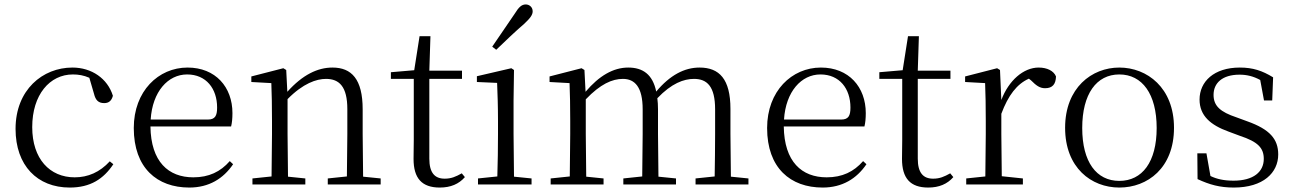

<svg xmlns="http://www.w3.org/2000/svg" viewBox="-20 -830 5821 864"><path d="M294 14C387 14 446 -25 490 -91L474 -104C429 -55 376 -32 316 -32C204 -32 125 -115 125 -258C125 -404 204 -495 308 -495C333 -495 357 -491 382 -480L403 -408C410 -379 423 -366 449 -366C469 -366 482 -376 488 -399C464 -477 392 -526 306 -526C172 -526 50 -426 50 -250C50 -85 148 14 294 14Z M832 14C920 14 985 -26 1029 -91L1014 -105C972 -57 920 -32 850 -32C738 -32 659 -102 657 -261H1020C1024 -277 1026 -297 1026 -321C1026 -438 950 -526 824 -526C693 -526 582 -420 582 -254C582 -74 687 14 832 14ZM658 -292C666 -418 736 -495 822 -495C908 -495 957 -431 957 -346C957 -309 948 -292 915 -292Z M1540 0H1693V-27L1614 -35L1612 -227V-338C1612 -474 1562 -526 1476 -526C1410 -526 1342 -494 1273 -417L1268 -515L1255 -523L1111 -486V-461L1201 -456C1203 -406 1204 -353 1204 -285V-227L1202 -36L1116 -27V0H1354V-27L1276 -35L1274 -227V-384C1344 -455 1404 -475 1447 -475C1507 -475 1543 -440 1543 -339V-227L1541 -36L1455 -27V0Z M1959 14C2008 14 2045 -2 2072 -33L2058 -50C2031 -35 2011 -26 1981 -26C1936 -26 1912 -53 1912 -116V-475H2059V-512H1912L1917 -667H1868L1844 -514L1739 -505V-475H1842V-201C1842 -165 1841 -146 1841 -115C1841 -28 1878 14 1959 14Z M2195 -620 2213 -606C2256 -647 2297 -687 2338 -722C2366 -748 2377 -763 2377 -779C2377 -799 2361 -810 2346 -810C2328 -810 2315 -799 2296 -768C2263 -719 2229 -670 2195 -620ZM2217 0H2372V-27L2293 -35L2291 -227V-378L2293 -515L2281 -523L2126 -487V-461L2217 -457C2219 -407 2221 -352 2221 -285V-227C2221 -173 2220 -91 2218 -36L2131 -27V0Z M3194 0H3348V-27L3269 -35L3267 -227V-340C3267 -474 3217 -526 3128 -526C3060 -526 2995 -492 2933 -418C2917 -495 2873 -526 2807 -526C2740 -526 2676 -489 2615 -417L2610 -515L2597 -523L2453 -486V-461L2543 -456C2545 -406 2546 -354 2546 -286V-227L2544 -36L2458 -27V0H2696V-27L2618 -35L2616 -227V-383C2682 -452 2735 -475 2783 -475C2837 -475 2872 -438 2872 -338V-227L2870 -36L2785 -27V0H3022V-27L2943 -35L2941 -227V-338C2941 -356 2940 -373 2938 -388C3002 -455 3057 -475 3103 -475C3162 -475 3198 -441 3198 -338V-227C3198 -172 3197 -91 3196 -36L3110 -27V0Z M3682 14C3770 14 3835 -26 3879 -91L3864 -105C3822 -57 3770 -32 3700 -32C3588 -32 3509 -102 3507 -261H3870C3874 -277 3876 -297 3876 -321C3876 -438 3800 -526 3674 -526C3543 -526 3432 -420 3432 -254C3432 -74 3537 14 3682 14ZM3508 -292C3516 -418 3586 -495 3672 -495C3758 -495 3807 -431 3807 -346C3807 -309 3798 -292 3765 -292Z M4157 14C4206 14 4243 -2 4270 -33L4256 -50C4229 -35 4209 -26 4179 -26C4134 -26 4110 -53 4110 -116V-475H4257V-512H4110L4115 -667H4066L4042 -514L3937 -505V-475H4040V-201C4040 -165 4039 -146 4039 -115C4039 -28 4076 14 4157 14Z M4486 -318C4517 -401 4556 -452 4610 -476L4620 -468C4643 -445 4659 -433 4683 -433C4717 -433 4731 -452 4732 -486C4722 -511 4692 -526 4654 -526C4586 -526 4519 -468 4486 -380L4480 -515L4467 -523L4323 -486V-461L4413 -456C4415 -406 4416 -354 4416 -285V-227L4414 -36L4328 -27V0H4583V-27L4488 -37L4486 -227Z M5017 14C5144 14 5263 -74 5263 -255C5263 -435 5142 -526 5017 -526C4893 -526 4773 -435 4773 -255C4773 -75 4891 14 5017 14ZM5017 -16C4914 -16 4850 -101 4850 -254C4850 -407 4914 -495 5017 -495C5120 -495 5185 -407 5185 -254C5185 -101 5120 -16 5017 -16Z M5532 14C5665 14 5732 -53 5732 -135C5732 -204 5694 -248 5593 -284L5544 -302C5472 -326 5441 -353 5441 -403C5441 -456 5480 -494 5558 -494C5590 -494 5620 -487 5651 -470L5668 -378H5705L5709 -482C5660 -512 5618 -526 5559 -526C5443 -526 5378 -463 5378 -382C5378 -309 5428 -267 5508 -238L5559 -219C5641 -192 5667 -164 5667 -115C5667 -57 5621 -17 5531 -17C5488 -17 5456 -24 5427 -38L5409 -140H5368L5369 -24C5423 1 5469 14 5532 14Z"/></svg>

Font: Noto Serif HK Light
Style: Regular
Weight: 300
Designer: Ryoko NISHIZUKA 西塚涼子 (kana & ideographs); Frank Grießhammer (Latin, Greek & Cyrillic); Wenlong ZHANG 张文龙 (bopomofo); San
Foundry: Adobe
Version: Version 2.001;hotconv 1.1.0;makeotfexe 2.6.0